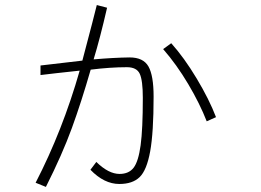

<svg xmlns="http://www.w3.org/2000/svg" viewBox="-20 -732 1040 766"><path d="M122.1 -2.9Q229.5 -210.9 297.9 -450.2Q188.5 -438.5 141.6 -432.6V-470.7Q246.1 -483.4 308.6 -490.2Q357.4 -674.8 366.2 -711.9L407.2 -701.2Q378.9 -578.1 353.5 -495.1Q432.6 -502 497.1 -502.9Q551.8 -502.9 572.3 -466.8Q592.8 -430.7 592.8 -346.7Q592.8 -203.1 579.1 -127.9Q565.4 -52.7 537.1 -25.4Q508.8 2 456.1 2Q395.5 2 340.8 -54.7L364.3 -85.9Q413.1 -38.1 457 -38.1Q494.1 -38.1 513.2 -63Q532.2 -87.9 541 -152.3Q549.8 -216.8 549.8 -341.8Q549.8 -411.1 537.6 -437.5Q525.4 -463.9 486.3 -463.9Q419.9 -463.9 341.8 -454.1Q304.7 -325.2 266.6 -220.7Q228.5 -116.2 163.1 13.7ZM630.9 -536.1 663.1 -559.6Q714.8 -502 764.6 -418.9Q814.5 -335.9 841.8 -264.6L804.7 -248Q777.3 -318.4 731 -396.5Q684.6 -474.6 630.9 -536.1Z"/></svg>

Font: Gothic A1 ExtraLight
Style: Regular
Weight: 275
Designer: HanYang I&C Co.,Ltd.
Foundry: HanYang I&C Co.,Ltd.
Version: Version 2.50